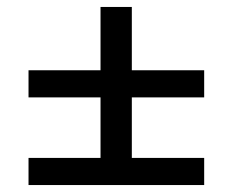

<svg xmlns="http://www.w3.org/2000/svg" viewBox="-20 -581 669 552"><path d="M62 -49V-127H269V-301H62V-379H269V-561H359V-379H567V-301H359V-127H567V-49Z"/></svg>

Font: Georama ExtraExtended
Style: Regular
Weight: 400
Width: 8
Designer: Jean-Baptiste Levee
Foundry: Production Type
Version: Version 1.000